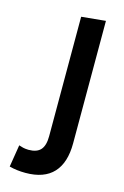

<svg xmlns="http://www.w3.org/2000/svg" viewBox="-111 -751 523 813"><g transform="rotate(15 150.5 -345.0)"><path d="M249 -700.2V-163.1Q249 -78.1 208.3 -34.2Q167.5 9.8 85.9 9.8Q47.9 9.8 15.1 1L30.8 -96.2Q32.7 -95.7 39.6 -93.5Q46.4 -91.3 49.6 -90.6Q52.7 -89.8 59.3 -88.9Q65.9 -87.9 73.2 -87.9Q109.9 -87.9 126.5 -106.7Q143.1 -125.5 143.1 -166V-689.9Z"/></g></svg>

Font: BaseOne
Style: Regular
Weight: 400
Designer: Domenico Catapano
Foundry: Design by Basse
Version: Version 1.000;PS 001.001;hotconv 1.0.56